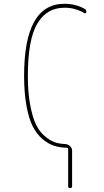

<svg xmlns="http://www.w3.org/2000/svg" viewBox="-20 -760 540 1000"><path d="M330.1 9.8Q293 8.8 262.7 -0.5Q232.4 -9.8 202.1 -35.2Q171.9 -60.5 150.9 -101.1Q129.9 -141.6 117.7 -209.5Q105.5 -277.3 105.5 -365.2Q105.5 -740.2 315.4 -740.2Q374 -740.2 420.9 -713.9Q429.7 -710 429.7 -697.3Q429.7 -693.4 426.3 -691.4Q422.9 -689.5 419.9 -691.4Q370.1 -720.7 315.4 -719.7Q222.7 -719.7 173.8 -636.2Q125 -552.7 125 -365.2Q125 -278.3 137.2 -213.4Q149.4 -148.4 167.5 -111.3Q185.5 -74.2 213.4 -50.8Q241.2 -27.3 265.6 -19Q290 -10.7 320.3 -9.8Q334 -8.8 344.7 1Q355.5 10.7 355.5 25.4V210Q355.5 219.7 345.2 219.7Q335 219.7 335 210V14.6Q335 9.8 330.1 9.8Z"/></svg>

Font: Rounded-L Mgen+ 2m thin
Style: Regular
Weight: 100
Designer: [Source Han Sans]
Ryoko NISHIZUKA  (kana & ideographs); Paul D. Hunt (Latin, Greek & Cyrillic); Wenlong ZHANG  (bopomofo
Version: Version 1.059.20150602